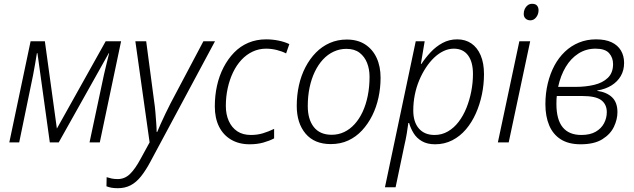

<svg xmlns="http://www.w3.org/2000/svg" viewBox="-20 -749 3334 1010"><path d="M29 0 141 -532H216L279 -74H280L536 -532H617L505 0H451L527 -357Q534 -386 540.5 -414Q547 -442 554 -469H552L289 0H242L177 -469H174Q170 -444 165 -414.5Q160 -385 154 -354L81 0Z M600 241Q580 241 566.5 238.5Q553 236 540 231L541 183Q553 187 567 190Q581 193 599 193Q636 193 663.5 166.5Q691 140 720 86L767 0L692 -532H749L790 -222Q795 -190 797.5 -158.5Q800 -127 802 -100Q804 -73 804 -55H807Q813 -70 824.5 -95.5Q836 -121 850 -150.5Q864 -180 877 -205L1050 -532H1111L771 102Q747 147 722 178.5Q697 210 667.5 225.5Q638 241 600 241Z M1293 10Q1237 10 1195.5 -14.5Q1154 -39 1132 -83.5Q1110 -128 1110 -189Q1110 -246 1121.5 -298Q1133 -350 1156 -394.5Q1179 -439 1211.5 -472.5Q1244 -506 1286.5 -524Q1329 -542 1380 -542Q1413 -542 1445 -535.5Q1477 -529 1502 -517L1485 -468Q1464 -479 1436 -486Q1408 -493 1380 -493Q1342 -493 1309 -477.5Q1276 -462 1250 -434Q1224 -406 1206 -368.5Q1188 -331 1178 -286Q1168 -241 1168 -192Q1168 -147 1183.5 -112.5Q1199 -78 1228 -58.5Q1257 -39 1300 -39Q1334 -39 1363.5 -48Q1393 -57 1422 -71V-21Q1397 -8 1365 1Q1333 10 1293 10Z M1720 9Q1634 9 1587.5 -46Q1541 -101 1541 -192Q1541 -248 1552.5 -300Q1564 -352 1587 -396Q1610 -440 1642 -472.5Q1674 -505 1715 -523Q1756 -541 1804 -541Q1861 -541 1900.5 -515.5Q1940 -490 1961 -445Q1982 -400 1982 -340Q1982 -287 1971 -236Q1960 -185 1938 -141Q1916 -97 1884.5 -63Q1853 -29 1812 -10Q1771 9 1720 9ZM1725 -40Q1760 -40 1790.5 -54.5Q1821 -69 1845.5 -96Q1870 -123 1887.5 -160.5Q1905 -198 1914.5 -245Q1924 -292 1924 -345Q1924 -385 1911 -418Q1898 -451 1871.5 -471.5Q1845 -492 1802 -492Q1767 -492 1735.5 -477.5Q1704 -463 1679 -436Q1654 -409 1636 -371.5Q1618 -334 1608.5 -288.5Q1599 -243 1599 -191Q1599 -121 1631 -80.5Q1663 -40 1725 -40Z M2005 236 2167 -532H2214L2194 -413H2197Q2218 -445 2245.5 -474.5Q2273 -504 2308 -523Q2343 -542 2385 -542Q2428 -542 2459.5 -520.5Q2491 -499 2508.5 -458Q2526 -417 2526 -359Q2526 -305 2515 -252Q2504 -199 2483 -152Q2462 -105 2431 -68.5Q2400 -32 2359 -11Q2318 10 2269 10Q2228 10 2200 -6Q2172 -22 2156 -48Q2140 -74 2132 -102H2128Q2125 -77 2119.5 -45Q2114 -13 2108 12L2061 236ZM2266 -39Q2304 -39 2336 -57.5Q2368 -76 2392.5 -108Q2417 -140 2433.5 -181Q2450 -222 2459 -268Q2468 -314 2468 -360Q2468 -423 2442 -458Q2416 -493 2367 -493Q2340 -493 2313.5 -480.5Q2287 -468 2263.5 -445.5Q2240 -423 2220 -392.5Q2200 -362 2185 -326Q2170 -290 2162 -250Q2154 -210 2154 -168Q2154 -107 2183.5 -73Q2213 -39 2266 -39Z M2599 0 2712 -532H2769L2656 0ZM2770 -642Q2755 -642 2745 -651Q2735 -660 2735 -676Q2735 -690 2740.5 -702Q2746 -714 2756 -721.5Q2766 -729 2779 -729Q2797 -729 2805 -719.5Q2813 -710 2813 -695Q2813 -674 2800.5 -658Q2788 -642 2770 -642Z M3034 10Q2971 10 2930 -16Q2889 -42 2869 -89.5Q2849 -137 2849 -201Q2849 -258 2861.5 -310Q2874 -362 2896.5 -404Q2919 -446 2951.5 -477Q2984 -508 3025.5 -525Q3067 -542 3115 -542Q3165 -542 3197.5 -526.5Q3230 -511 3246.5 -483Q3263 -455 3263 -418Q3263 -379 3245.5 -349Q3228 -319 3196.5 -299.5Q3165 -280 3122 -273V-271Q3172 -264 3200 -237Q3228 -210 3228 -159Q3228 -121 3209.5 -82Q3191 -43 3148.5 -16.5Q3106 10 3034 10ZM3038 -39Q3084 -39 3113.5 -56Q3143 -73 3157.5 -100.5Q3172 -128 3172 -159Q3172 -200 3143 -222Q3114 -244 3042 -244H2909Q2908 -238 2907.5 -228Q2907 -218 2907 -202Q2907 -120 2940 -79.5Q2973 -39 3038 -39ZM3009 -292Q3060 -292 3105 -302.5Q3150 -313 3177.5 -339.5Q3205 -366 3205 -412Q3205 -446 3184 -469.5Q3163 -493 3113 -493Q3063 -493 3023 -467.5Q2983 -442 2956 -397Q2929 -352 2916 -292Z"/></svg>

Font: Noto Sans Display Light
Style: Italic
Weight: 300
Italic angle: -12°
Designer: Monotype Design Team
Foundry: Monotype Imaging Inc.
Version: Version 2.003